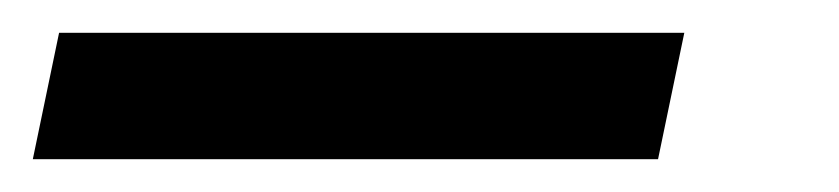

<svg xmlns="http://www.w3.org/2000/svg" viewBox="-111 64 511 117"><path d="M-91 161 -75 84H306L290 161Z"/></svg>

Font: Noto Sans SemiCondensed
Style: Bold Italic
Weight: 700
Width: 4
Italic angle: -12°
Designer: Monotype Design Team
Foundry: Monotype Imaging Inc.
Version: Version 2.013; ttfautohint (v1.8.4.7-5d5b)